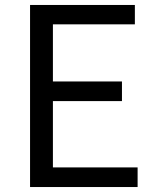

<svg xmlns="http://www.w3.org/2000/svg" viewBox="-20 -753 629 773"><path d="M101 0V-733H523V-655H193V-425H471V-346H193V-79H534V0Z"/></svg>

Font: Farlight84_Sys_V01
Style: Regular
Weight: 400
Designer: Ryoko NISHIZUKA  (kana, bopomofo & ideographs); Paul D. Hunt (Latin, Greek & Cyrillic); Sandoll Communications , Soo-you
Foundry: Adobe
Version: Version 2.004;October 29, 2024;FontCreator 14.0.0.2814 64-bi